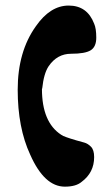

<svg xmlns="http://www.w3.org/2000/svg" viewBox="-20 -660 411 704"><path d="M325.2 -84Q325.2 -27.3 279.3 6.8Q258.8 24.4 217.8 24.4Q142.6 24.4 90.8 -92.8Q44.9 -191.4 44.9 -331.1Q44.9 -470.7 111.3 -563.5Q164.1 -639.6 231.9 -639.6Q299.8 -639.6 325.2 -573.2Q333 -555.7 333 -522Q333 -488.3 312.5 -475.6Q292 -462.9 240.7 -462.9Q189.5 -462.9 158.2 -417Q140.6 -390.6 134.8 -335.9L133.8 -334Q133.8 -211.9 204.1 -166Q210.9 -161.1 222.7 -157.2Q234.4 -153.3 238.3 -151.9Q242.2 -150.4 259.3 -145.5Q276.4 -140.6 289.1 -137.2Q301.8 -133.8 313.5 -122.1Q325.2 -110.4 325.2 -84Z"/></svg>

Font: Menaion Unicode
Style: Regular
Weight: 400
Designer: Aleksandr Andreev
Foundry: Ponomar Technologies, Inc.
Version: 2.0